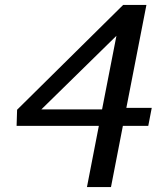

<svg xmlns="http://www.w3.org/2000/svg" viewBox="-20 -755 660 775"><path d="M47 -247H379L331 0H428L476 -247H578.5L592.5 -319.5H490L571 -735H477L49 -312ZM147 -313.5 450 -610.5 392 -313.5Z"/></svg>

Font: Monaspace Argon
Style: Italic
Weight: 400
Italic angle: -11°
Designer: Riley Cran & the Lettermatic Team
Foundry: Lettermatic
Version: Version 1.101 (Monaspace Argon)